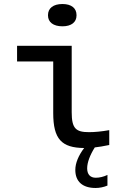

<svg xmlns="http://www.w3.org/2000/svg" viewBox="-20 -728 640 956"><path d="M423 -70C358 -70 337 -88 337 -169V-500H65V-422H245V-165C245 -35 287 8 399 9C371 46 355 84 355 118C355 176 391 208 456 208C475 208 496 204 515 196V143C496 152 476 157 457 157C429 157 414 140 414 110C414 81 428 44 452 6C472 4 494 0 524 -6V-80C485 -73 451 -70 423 -70ZM219 -651C219 -618 245 -597 291 -597C336 -597 361 -618 361 -651V-653C361 -687 336 -708 291 -708C245 -708 219 -687 219 -653Z"/></svg>

Font: LT Wave Mono
Style: Regular
Weight: 400
Designer: Daniel Lyons
Version: Version 2.5 (Glyphs App)